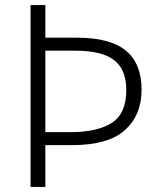

<svg xmlns="http://www.w3.org/2000/svg" viewBox="-20 -734 629 754"><path d="M536 -382Q536 -282 470.5 -223Q405 -164 262 -164H158V0H100V-714H158V-586H282Q413 -586 474.5 -535Q536 -484 536 -382ZM256 -215Q362 -215 419 -251.5Q476 -288 476 -380Q476 -461 428 -498Q380 -535 275 -535H158V-215Z"/></svg>

Font: Noto Sans Canadian Aboriginal Light
Style: Regular
Weight: 300
Designer: Monotype Design Team, Typotheque's Kevin King
Foundry: Monotype Imaging Inc.
Version: Version 2.004; ttfautohint (v1.8.4.7-5d5b)